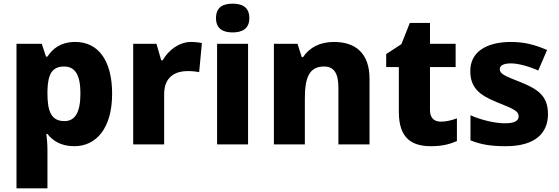

<svg xmlns="http://www.w3.org/2000/svg" viewBox="-20 -788 3052 1048"><path d="M391 -559C311 -559 267 -522 239 -479H231L208 -549H70V240H239V34C239 -2 236 -32 233 -57H239C265 -24 307 10 386 10C505 10 592 -88 592 -276C592 -460 515 -559 391 -559ZM330 -425C389 -425 419 -380 419 -278C419 -175 390 -127 332 -127C260 -127 239 -180 239 -277V-292C241 -381 263 -425 330 -425Z M1023 -559C958 -559 899 -514 868 -459H860L834 -549H707V0H876V-275C876 -377 948 -400 1003 -400C1035 -400 1053 -397 1067 -394L1082 -553C1070 -556 1044 -559 1023 -559Z M1250 -768C1200 -768 1159 -751 1159 -689C1159 -629 1200 -611 1250 -611C1299 -611 1341 -629 1341 -689C1341 -751 1299 -768 1250 -768ZM1334 -549H1165V0H1334Z M1803 -559C1727 -559 1669 -529 1634 -476H1627L1604 -549H1475V0H1644V-250C1644 -363 1667 -425 1749 -425C1804 -425 1827 -386 1827 -311V0H1997V-358C1997 -499 1919 -559 1803 -559Z M2386 -124C2349 -124 2327 -145 2327 -187V-422H2467V-549H2327V-663H2217L2171 -547L2088 -493V-422H2157V-177C2157 -31 2230 10 2333 10C2396 10 2437 -2 2474 -18V-142C2446 -132 2418 -124 2386 -124Z M2971 -165C2971 -260 2922 -299 2825 -338C2731 -375 2708 -385 2708 -411C2708 -431 2730 -442 2769 -442C2806 -442 2865 -427 2918 -403L2966 -515C2900 -544 2841 -559 2769 -559C2636 -559 2547 -505 2547 -401C2547 -310 2595 -270 2690 -231C2786 -193 2811 -181 2811 -153C2811 -128 2788 -115 2735 -115C2689 -115 2612 -130 2548 -159V-22C2607 2 2663 10 2741 10C2901 10 2971 -61 2971 -165Z"/></svg>

Font: Noto Sans Lao UI ExtBd
Style: Regular
Weight: 800
Designer: Monotype Design Team
Foundry: Monotype Imaging Inc.
Version: Version 2.000